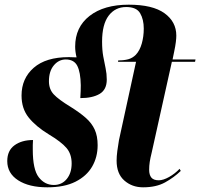

<svg xmlns="http://www.w3.org/2000/svg" viewBox="-20 -790 855 820"><path d="M182 10Q104 10 57.5 -20Q11 -50 11 -102Q11 -147 42 -169.5Q73 -192 121 -192Q120 -181 120 -171Q120 -161 120 -151Q120 -66 145.5 -33Q171 0 210 0Q244 0 265 -25.5Q286 -51 286 -92Q286 -132 264 -158Q242 -184 187 -217Q133 -250 102.5 -288Q72 -326 72 -382Q72 -455 124 -500.5Q176 -546 274 -546Q292 -546 307 -545Q301 -569 301 -591Q301 -674 362.5 -722Q424 -770 530 -770Q632 -770 682.5 -733.5Q733 -697 733 -638Q733 -627 731 -610.5Q729 -594 724 -570L717 -536H815L813 -526H714L628 -139Q622 -115 619.5 -98.5Q617 -82 617 -65Q617 -43 626.5 -31.5Q636 -20 658 -20Q677 -20 702 -34Q727 -48 747 -69L752 -60Q723 -32 685 -11Q647 10 591 10Q544 10 511 -19Q478 -48 478 -104Q478 -122 481 -145Q484 -168 488 -191L561 -526H484L485 -532Q510 -532 528 -537Q546 -542 560 -556Q577 -574 585.5 -604Q594 -634 594 -668Q594 -707 578.5 -733.5Q563 -760 519 -760Q472 -760 444 -723Q416 -686 416 -612Q416 -576 421 -549Q426 -522 431 -498.5Q436 -475 436 -450Q436 -407 405.5 -389Q375 -371 323 -371Q324 -387 324.5 -400.5Q325 -414 325 -426Q324 -482 310 -509Q296 -536 261 -536Q231 -536 210 -511Q189 -486 189 -443Q189 -409 209.5 -387Q230 -365 281 -334Q321 -309 346.5 -286.5Q372 -264 384.5 -236.5Q397 -209 397 -170Q397 -119 373.5 -78.5Q350 -38 302.5 -14Q255 10 182 10Z"/></svg>

Font: Noto Serif Display ExtraCondensed ExtraBold
Style: Italic
Weight: 800
Width: 2
Italic angle: -12°
Designer: Monotype Design Team
Foundry: Monotype Imaging Inc.
Version: Version 2.009